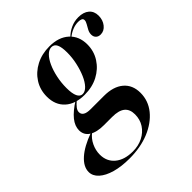

<svg xmlns="http://www.w3.org/2000/svg" viewBox="-213 -555 875 875"><g transform="rotate(-45 224.0 -117.5)"><path d="M131.5 192.7Q79 192.7 39.5 181.5Q0 170.2 -22.2 150Q-44.4 129.8 -44.4 104Q-44.4 70.2 -9.7 39.1Q25 8.1 89.5 -15.3L94.4 -12.1Q72.6 4 60.1 30.2Q47.6 56.5 47.6 83.9Q47.6 128.2 79 154.4Q110.5 180.6 164.5 180.6Q200.8 180.6 229.4 166.1Q258.1 151.6 274.6 126.2Q291.1 100.8 291.1 67.7Q291.1 34.7 271 18.5Q250.8 2.4 208.9 2.4H155.6Q109.7 2.4 84.3 -14.1Q58.9 -30.6 58.9 -61.3Q58.9 -88.7 80.2 -115.3Q101.6 -141.9 145.2 -169.4L149.2 -166.1Q132.3 -151.6 124.6 -141.1Q116.9 -130.6 116.9 -120.2Q116.9 -106.5 128.6 -99.2Q140.3 -91.9 164.5 -91.9H250Q310.5 -91.9 344.4 -63.3Q378.2 -34.7 378.2 16.1Q378.2 66.9 346 106.9Q313.7 146.8 258.1 169.8Q202.4 192.7 131.5 192.7ZM191.9 -157.3Q132.3 -157.3 98 -188.3Q63.7 -219.4 63.7 -273.4Q63.7 -317.7 85.9 -352.4Q108.1 -387.1 146.8 -407.3Q185.5 -427.4 233.9 -427.4Q293.5 -427.4 328.2 -396Q362.9 -364.5 362.9 -311.3Q362.9 -267.7 340.3 -232.7Q317.7 -197.6 279.4 -177.4Q241.1 -157.3 191.9 -157.3ZM187.9 -166.1Q204 -166.1 219 -181.9Q233.9 -197.6 245.6 -224.6Q257.3 -251.6 264.5 -284.3Q271.8 -316.9 271.8 -350Q271.8 -384.7 263.7 -401.6Q255.6 -418.5 237.9 -418.5Q221.8 -418.5 206.9 -403.6Q191.9 -388.7 180.2 -362.9Q168.5 -337.1 161.7 -304.8Q154.8 -272.6 154.8 -237.9Q154.8 -202.4 163.3 -184.3Q171.8 -166.1 187.9 -166.1ZM437.9 -300Q423.4 -300 414.9 -308.5Q406.5 -316.9 406.5 -330.6Q406.5 -343.5 412.9 -355.6Q419.4 -367.7 425.8 -378.6Q432.3 -389.5 432.3 -398.4Q432.3 -406.5 425.4 -410.1Q418.5 -413.7 405.6 -413.7Q387.1 -413.7 368.1 -406Q349.2 -398.4 332.3 -383.9L329.8 -387.9Q349.2 -407.3 372.2 -417.7Q395.2 -428.2 421 -428.2Q454 -428.2 473 -412.1Q491.9 -396 491.9 -367.7Q491.9 -339.5 476.2 -319.8Q460.5 -300 437.9 -300Z"/></g></svg>

Font: Playfair 144pt
Style: Bold Italic
Weight: 700
Italic angle: -15.6°
Designer: Claus Eggers Sørensen
Foundry: Claus Eggers Sørensen
Version: Version 2.203